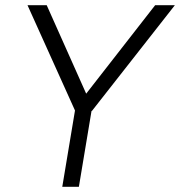

<svg xmlns="http://www.w3.org/2000/svg" viewBox="-20 -720 694 740"><path d="M334 -292 288 -328 578 -700H654ZM220 0 276 -336H340L284 0ZM270 -292 86 -700H160L326 -328Z"/></svg>

Font: Figtree Light Light
Style: Italic
Weight: 300
Italic angle: -9.5°
Version: Version 2.000